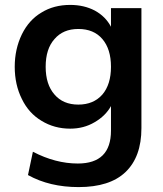

<svg xmlns="http://www.w3.org/2000/svg" viewBox="-20 -538 663 782"><path d="M556 -505V-16Q556 101 491 163Q427 224 300 224Q182 224 94 175L114 80Q206 128 297 128Q432 128 432 -6V-106Q410 -66 365 -40Q321 -14 266 -14Q201 -14 149 -46Q97 -77 69 -135Q40 -193 40 -266Q40 -338 69 -398Q98 -457 149 -487Q199 -518 266 -518Q322 -518 366 -495Q410 -471 432 -429V-505ZM299 -112Q361 -112 397 -153Q432 -194 432 -266Q432 -338 397 -379Q362 -420 299 -420Q237 -420 202 -379Q166 -339 166 -266Q166 -194 202 -153Q237 -112 299 -112Z"/></svg>

Font: PRinguin Sans
Style: Bold
Weight: 700
Designer: Vernon Adams
Foundry: Vernon Adams
Version: ""